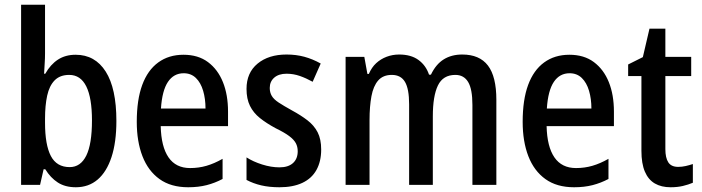

<svg xmlns="http://www.w3.org/2000/svg" viewBox="-20 -780 2962 810"><path d="M170 -555Q170 -534 168.5 -512Q167 -490 166 -469H171Q193 -508 224.5 -528.5Q256 -549 299 -549Q381 -549 426 -478Q471 -407 471 -270Q471 -180 450.5 -117.5Q430 -55 392 -22.5Q354 10 300 10Q255 10 224 -10Q193 -30 171 -66H164L149 0H69V-760H170ZM272 -464Q233 -464 210.5 -441Q188 -418 179 -376.5Q170 -335 170 -280V-262Q170 -169 194.5 -122Q219 -75 274 -75Q320 -75 344 -123.5Q368 -172 368 -272Q368 -367 344 -415.5Q320 -464 272 -464Z M754 -549Q816 -549 857.5 -518Q899 -487 920.5 -433.5Q942 -380 942 -309V-248H658Q660 -161 691 -116Q722 -71 782 -71Q818 -71 851 -80.5Q884 -90 919 -110V-25Q887 -8 852 1Q817 10 774 10Q701 10 653 -24.5Q605 -59 581 -121Q557 -183 557 -266Q557 -359 580 -421.5Q603 -484 647.5 -516.5Q692 -549 754 -549ZM755 -471Q713 -471 688.5 -434.5Q664 -398 659 -322H847Q847 -363 837 -397Q827 -431 806.5 -451Q786 -471 755 -471Z M1335 -149Q1335 -99 1315 -63Q1295 -27 1255.5 -8.5Q1216 10 1159 10Q1116 10 1082 2Q1048 -6 1020 -21V-116Q1048 -98 1086 -86Q1124 -74 1159 -74Q1196 -74 1216 -92Q1236 -110 1236 -142Q1236 -161 1228 -176Q1220 -191 1200 -206Q1180 -221 1143 -239Q1104 -260 1076.5 -282Q1049 -304 1034.5 -333.5Q1020 -363 1020 -405Q1020 -473 1066.5 -511.5Q1113 -550 1189 -550Q1229 -550 1264 -540.5Q1299 -531 1333 -512L1299 -435Q1272 -450 1245 -459.5Q1218 -469 1189 -469Q1156 -469 1137 -452.5Q1118 -436 1118 -409Q1118 -390 1126.5 -375.5Q1135 -361 1155.5 -347.5Q1176 -334 1212 -314Q1249 -294 1277 -272.5Q1305 -251 1320 -222Q1335 -193 1335 -149Z M1930 -550Q2003 -550 2038.5 -503.5Q2074 -457 2074 -359V0H1973V-337Q1973 -404 1955 -434Q1937 -464 1901 -464Q1849 -464 1827.5 -419.5Q1806 -375 1806 -289V0H1706V-340Q1706 -405 1688.5 -434.5Q1671 -464 1633 -464Q1596 -464 1575.5 -440.5Q1555 -417 1547 -374Q1539 -331 1539 -274V0H1438V-540H1517L1530 -468H1536Q1548 -496 1567 -513.5Q1586 -531 1611 -540.5Q1636 -550 1664 -550Q1714 -550 1745.5 -527Q1777 -504 1790 -465H1798Q1819 -509 1852 -529.5Q1885 -550 1930 -550Z M2382 -549Q2444 -549 2485.5 -518Q2527 -487 2548.5 -433.5Q2570 -380 2570 -309V-248H2286Q2288 -161 2319 -116Q2350 -71 2410 -71Q2446 -71 2479 -80.5Q2512 -90 2547 -110V-25Q2515 -8 2480 1Q2445 10 2402 10Q2329 10 2281 -24.5Q2233 -59 2209 -121Q2185 -183 2185 -266Q2185 -359 2208 -421.5Q2231 -484 2275.5 -516.5Q2320 -549 2382 -549ZM2383 -471Q2341 -471 2316.5 -434.5Q2292 -398 2287 -322H2475Q2475 -363 2465 -397Q2455 -431 2434.5 -451Q2414 -471 2383 -471Z M2841 -76Q2857 -76 2872.5 -79.5Q2888 -83 2903 -88V-9Q2884 -1 2861 4.5Q2838 10 2809 10Q2770 10 2742.5 -6Q2715 -22 2700.5 -56Q2686 -90 2686 -144V-459H2630V-508L2692 -539L2720 -659H2787V-540H2896V-459H2787V-151Q2787 -114 2799.5 -95Q2812 -76 2841 -76Z"/></svg>

Font: Noto Sans Bengali Condensed Medium
Style: Regular
Weight: 500
Width: 3
Designer: Jelle Bosma - Monotype Design Team
Foundry: Monotype Imaging Inc.
Version: Version 2.003